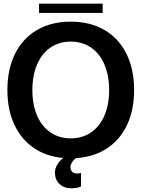

<svg xmlns="http://www.w3.org/2000/svg" viewBox="-20 -843 765 1038"><path d="M362 -95Q425 -95 472 -127Q519 -159 544.5 -218Q570 -277 570 -356Q570 -435 544.5 -494.5Q519 -554 472 -586Q425 -618 362 -618Q300 -618 253 -586Q206 -554 180.5 -494.5Q155 -435 155 -356Q155 -277 180.5 -218Q206 -159 253 -127Q300 -95 362 -95ZM362 -726Q467 -726 544.5 -681Q622 -636 663.5 -552.5Q705 -469 705 -356Q705 -249 667 -168Q629 -87 558 -40.5Q487 6 390 12Q376 23 368.5 35.5Q361 48 361 60Q361 77 370.5 86Q380 95 397 95Q408 95 418 92V165Q398 175 366 175Q326 175 301.5 151.5Q277 128 277 90Q277 69 289 48Q301 27 322 11Q229 3 161 -44.5Q93 -92 56.5 -171.5Q20 -251 20 -356Q20 -469 61.5 -552.5Q103 -636 180.5 -681Q258 -726 362 -726ZM191 -823H535V-773H191Z"/></svg>

Font: Non Bureau Medium
Style: Regular
Weight: 500
Designer: Jona Saucedo
Foundry: Non Foundry
Version: Version 1.000; ttfautohint (v1.8.4)